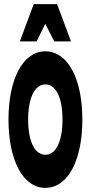

<svg xmlns="http://www.w3.org/2000/svg" viewBox="-20 -888 440 928"><path d="M199 20C308 20 378 -112 378 -310C378 -508 308 -640 199 -640C92 -640 21 -508 21 -310C21 -112 92 20 199 20ZM199 -140C148 -140 116 -205 116 -310C116 -415 148 -480 199 -480C251 -480 282 -415 282 -310C282 -205 251 -140 199 -140ZM157 -688 199 -773 242 -688H323L256 -868H143L76 -688Z"/></svg>

Font: Yard Headline
Style: Regular
Weight: 400
Monospace: yes
Designer: Roman Shamin
Foundry: Evil Martians
Version: Version 1.000